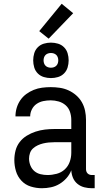

<svg xmlns="http://www.w3.org/2000/svg" viewBox="-20 -990 540 1018"><path d="M202 8Q172 8 143 -1Q114 -10 93.5 -32Q73 -54 64.5 -83Q56 -112 56 -141Q56 -167 62.5 -192Q69 -217 84.5 -237Q100 -257 122 -270.5Q144 -284 168.5 -292Q193 -300 218 -303Q243 -306 269 -306H358V-355Q358 -376 351 -397Q344 -418 328 -432Q312 -446 291 -452Q270 -458 249 -458Q229 -458 209.5 -454Q190 -450 174 -439Q158 -428 149 -410Q140 -392 140 -373H62Q62 -396 68.5 -418Q75 -440 88 -459Q101 -478 119.5 -491.5Q138 -505 159 -513.5Q180 -522 203 -525Q226 -528 249 -528Q273 -528 297 -524.5Q321 -521 343 -511Q365 -501 383.5 -485Q402 -469 414 -448Q426 -427 431 -403Q436 -379 436 -355V-93Q436 -87 438 -81Q440 -75 444.5 -70.5Q449 -66 455 -64Q461 -62 467 -62H482V8H467Q447 8 427 3Q407 -2 391 -15Q375 -28 367 -47Q359 -66 358 -87Q349 -64 332.5 -45.5Q316 -27 295 -14.5Q274 -2 250 3Q226 8 202 8ZM232 -62Q256 -62 280.5 -68.5Q305 -75 323 -91.5Q341 -108 349.5 -131.5Q358 -155 358 -180V-236H269Q254 -236 238.5 -234.5Q223 -233 208.5 -229.5Q194 -226 180 -219.5Q166 -213 155 -203Q144 -193 139 -178.5Q134 -164 134 -149Q134 -131 141 -113Q148 -95 162 -83Q176 -71 194.5 -66.5Q213 -62 232 -62ZM250 -576Q231 -576 212.5 -581.5Q194 -587 180.5 -600.5Q167 -614 161.5 -632.5Q156 -651 156 -670Q156 -689 161.5 -707.5Q167 -726 180.5 -739.5Q194 -753 212.5 -758.5Q231 -764 250 -764Q269 -764 287.5 -758.5Q306 -753 319.5 -739.5Q333 -726 338.5 -707.5Q344 -689 344 -670Q344 -651 338.5 -632.5Q333 -614 319.5 -600.5Q306 -587 287.5 -581.5Q269 -576 250 -576ZM250 -631Q258 -631 265.5 -633.5Q273 -636 278.5 -641.5Q284 -647 286.5 -654.5Q289 -662 289 -670Q289 -678 286.5 -685.5Q284 -693 278.5 -698.5Q273 -704 265.5 -706.5Q258 -709 250 -709Q242 -709 234.5 -706.5Q227 -704 221.5 -698.5Q216 -693 213.5 -685.5Q211 -678 211 -670Q211 -662 213.5 -654.5Q216 -647 221.5 -641.5Q227 -636 234.5 -633.5Q242 -631 250 -631ZM238 -785 188 -825 307 -970 368 -920Z"/></svg>

Font: Iosevka Algr
Style: Regular
Weight: 400
Monospace: yes
Designer: Belleve Invis
Foundry: Belleve Invis
Version: Version 26.0.2; ttfautohint (v1.8.3)